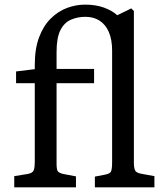

<svg xmlns="http://www.w3.org/2000/svg" viewBox="-20 -802 705 822"><path d="M41 0V-47.9L98.1 -57.1Q120.1 -61 124.5 -73.5Q128.9 -85.9 128.9 -107.9V-445.8H48.8V-496.1L128.9 -505.9V-524.9Q128.9 -593.8 147.5 -642.8Q166 -691.9 197.5 -722.9Q229 -753.9 267.1 -768.1Q305.2 -782.2 344.2 -782.2Q390.1 -782.2 425 -769.5Q460 -756.8 481.9 -736.8L542 -766.1L553.2 -754.9V-105Q553.2 -84 558.1 -73Q563 -62 585 -58.1L641.1 -47.9V0H386.2V-45.9L429.2 -54.2Q451.2 -58.1 455.6 -68.6Q460 -79.1 460 -108.9V-585Q460 -632.8 446 -664.8Q432.1 -696.8 406.5 -713.4Q380.9 -730 345.2 -730Q313 -730 284.4 -718Q255.9 -706.1 239 -673.6Q222.2 -641.1 222.2 -579.1V-506.8H382.8V-445.8H222.2V-101.1Q222.2 -78.1 226.6 -70.1Q231 -62 251 -57.1L305.2 -46.9V0Z"/></svg>

Font: Literata
Style: Regular
Weight: 400
Designer: Latin by Veronika Burian and Jose Scaglione. Greek by Irene Vlachou. Cyrillic by Vera Evstafieva.
Foundry: TypeTogether
Version: Version 3.002